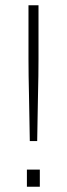

<svg xmlns="http://www.w3.org/2000/svg" viewBox="-20 -708 254 728"><path d="M93 -173Q92 -217 91.5 -259.5Q91 -302 90 -342.5Q89 -383 88.5 -419Q88 -455 88 -486Q88 -517 88 -541V-688H126V-541Q126 -517 126 -486Q126 -455 125.5 -419Q125 -383 124 -342.5Q123 -302 122.5 -259.5Q122 -217 121 -173ZM82 0V-65H131V0Z"/></svg>

Font: Saira Expanded Thin
Style: Regular
Weight: 250
Width: 7
Designer: Hector Gatti with collaboration of the Omnibus-Type team
Foundry: Omnibus-Type
Version: Version 1.101